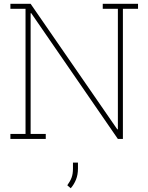

<svg xmlns="http://www.w3.org/2000/svg" viewBox="-20 -731 781 1010"><path d="M34.7 0V-26.4H114.3V-684.6H34.7V-710.9H141.1L597.2 -50.3L600.1 -51.3V-684.6H520.5V-710.9H706.1V-684.6H626.5V0H600.1L144 -662.1L141.1 -661.1V-26.4H220.7V0ZM352.1 259.3 334 243.7Q349.6 222.2 356.7 202.9Q363.8 183.6 363.8 156.2V124.5H390.1V155.3Q390.1 188 379.9 213.6Q369.6 239.3 352.1 259.3Z"/></svg>

Font: Roboto Slab Thin
Style: Regular
Weight: 100
Designer: Google
Version: Version 2.000; ttfautohint (v1.8.1.43-b0c9)